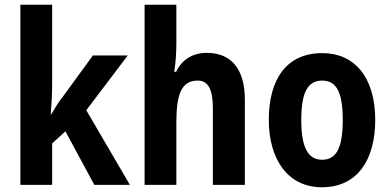

<svg xmlns="http://www.w3.org/2000/svg" viewBox="-20 -846 1641 810"><path d="M200 -490V-826H66V-66H200V-241L256 -292L378 -66H528L344 -381L519 -612H372L245 -438C225 -413 215 -395 195 -362H194C197 -407 200 -442 200 -490Z M724 -660V-826H590V-66H724V-328C724 -448 745 -506 814 -506C859 -506 878 -468 878 -389V-66H1013V-426C1013 -555 955 -623 853 -623C794 -623 748 -596 723 -543H715C720 -570 724 -621 724 -660Z M1563 -340C1563 -522 1474 -622 1340 -622C1188 -622 1114 -511 1114 -340C1114 -177 1192 -56 1338 -56C1493 -56 1563 -179 1563 -340ZM1251 -339C1251 -454 1277 -506 1339 -506C1401 -506 1426 -454 1426 -340C1426 -226 1401 -172 1339 -172C1278 -172 1251 -227 1251 -339Z"/></svg>

Font: Noto Sans Malayalam UI Condensed
Style: Bold
Weight: 700
Width: 3
Designer: Jelle Bosma - Monotype Design Team
Foundry: Monotype Imaging Inc.
Version: Version 2.104